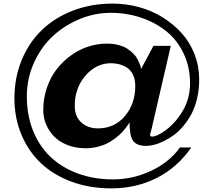

<svg xmlns="http://www.w3.org/2000/svg" viewBox="-20 -810 1186 1066"><path d="M792 0Q738.8 0 719 -28.3Q699.2 -56.6 699.2 -130.9Q696.3 -125.5 693.1 -120.4Q689.9 -115.2 678 -99.6Q666 -84 653.3 -71Q640.6 -58.1 619.1 -41.7Q597.7 -25.4 575 -13.9Q552.2 -2.4 520.8 5.4Q489.3 13.2 456.1 13.2Q399.9 13.2 354.2 -4.9Q308.6 -22.9 279.8 -53Q251 -83 235.6 -120.4Q220.2 -157.7 220.2 -198.2Q220.2 -263.2 240 -321.8Q259.8 -380.4 293.9 -424.6Q328.1 -468.8 372.8 -501.5Q417.5 -534.2 469 -551Q520.5 -567.9 573.2 -567.9Q608.4 -567.9 637.9 -560.1Q667.5 -552.2 686.5 -539.8Q705.6 -527.3 720.5 -512.2Q735.4 -497.1 742.9 -482.2Q750.5 -467.3 755.6 -454.8Q760.7 -442.4 761.7 -434.6L763.2 -426.8L832 -555.2H928.2L821.8 -95.2Q820.8 -89.8 818.4 -82Q815.9 -74.2 814.7 -69.8Q813.5 -65.4 813.2 -60.8Q813 -56.2 815.9 -54Q818.8 -51.8 825.2 -51.8Q850.6 -51.8 897 -85Q955.1 -127 995.1 -195.3Q1035.2 -263.7 1035.2 -347.2Q1035.2 -438 999.5 -512.9Q963.9 -587.9 903.1 -636.7Q842.3 -685.5 762.7 -712.2Q683.1 -738.8 594.2 -738.8Q505.9 -738.8 421.6 -703.9Q337.4 -668.9 272.7 -608.9Q208 -548.8 168.5 -461.2Q128.9 -373.5 128.9 -274.9Q128.9 -169.9 163.8 -83.5Q198.7 2.9 261.5 62Q324.2 121.1 413.1 153.6Q502 186 607.9 186Q717.8 186 819.3 138.2Q920.9 90.3 979 8.8H1042Q966.3 118.2 852.3 177Q738.3 235.8 597.2 235.8Q478.5 235.8 378.4 199.2Q278.3 162.6 208.5 97.2Q138.7 31.7 99.4 -61.3Q60.1 -154.3 60.1 -264.2Q60.1 -379.4 100.8 -477.5Q141.6 -575.7 213.4 -644.3Q285.2 -712.9 386.2 -751.5Q487.3 -790 605 -790Q680.2 -790 751.7 -770.5Q823.2 -751 883.3 -713.6Q943.4 -676.3 989 -625.5Q1034.7 -574.7 1060.3 -508.5Q1085.9 -442.4 1085.9 -369.1Q1085.9 -313 1074.2 -263.4Q1062.5 -213.9 1043 -177.2Q1023.4 -140.6 997.8 -110.1Q972.2 -79.6 944.6 -59.6Q917 -39.6 888.7 -25.9Q860.4 -12.2 835.9 -6.1Q811.5 0 792 0ZM523.9 -97.2Q615.2 -97.2 673.1 -165Q731 -232.9 731 -333Q731 -369.1 718.5 -395Q706.1 -420.9 685.1 -434.1Q664.1 -447.3 642.1 -453.1Q620.1 -459 596.2 -459Q514.2 -459 454.6 -390.1Q395 -321.3 395 -222.2Q395 -163.6 431.2 -130.4Q467.3 -97.2 523.9 -97.2Z"/></svg>

Font: Sporting Grotesque
Style: Bold
Weight: 700
Designer: Lucas LE BIHAN
Foundry: Lucas LE BIHAN
Version: Version 2.002;PS 2.2;hotconv 1.0.88;makeotf.lib2.5.647800